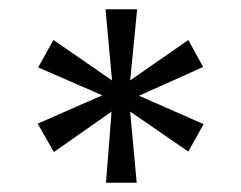

<svg xmlns="http://www.w3.org/2000/svg" viewBox="-20 -753 518 413"><path d="M208 -360 220 -513 96 -426 61 -487 200 -548 62 -608 95 -667 221 -580 207 -733H275L260 -580L385 -667L417 -609L279 -547L418 -486L385 -427L260 -513L274 -360Z"/></svg>

Font: Firefly Display
Style: Regular
Weight: 400
Designer: Colophon Foundry, Jonny Pinhorn
Foundry: Colophon Foundry
Version: Version 1.200; ttfautohint (v1.8.3)